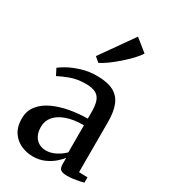

<svg xmlns="http://www.w3.org/2000/svg" viewBox="-206 -939 921 1046"><g transform="rotate(30 254.0 -416.0)"><path d="M174 10Q133.5 10 98 -6.5Q62.5 -23 41 -56.2Q19.5 -89.5 19.5 -139.5Q19.5 -188 46.8 -222Q74 -256 119.2 -277Q164.5 -298 219.8 -308Q275 -318 331.5 -318.5V-361.5Q331.5 -401 322.8 -426.8Q314 -452.5 291.8 -465Q269.5 -477.5 229 -477.5Q175 -477.5 133.2 -462Q91.5 -446.5 65.5 -432.5L45 -472.5Q58.5 -484.5 90.2 -501.8Q122 -519 165.8 -532.2Q209.5 -545.5 259.5 -545.5Q323.5 -545.5 362.5 -525.8Q401.5 -506 418.8 -464.2Q436 -422.5 436 -358V-42L490 -40.5V-7Q479 -4 462.2 -0.5Q445.5 3 426.2 5.5Q407 8 389 8Q362 8 349.2 -0.2Q336.5 -8.5 336.5 -36.5V-74.5Q325.5 -59.5 302.8 -39.5Q280 -19.5 247.5 -4.8Q215 10 174 10ZM219.5 -53.5Q248 -53.5 278 -68.2Q308 -83 331.5 -106V-276.5Q267.5 -276.5 223.2 -260.8Q179 -245 155.8 -217.5Q132.5 -190 132.5 -153Q132.5 -120 144 -98Q155.5 -76 175.2 -64.8Q195 -53.5 219.5 -53.5ZM229 -610.5 199.5 -635.5 345 -842 422 -780Q410 -760 386.5 -735.2Q363 -710.5 334.5 -685.5Q306 -660.5 278.5 -640.5Q251 -620.5 230 -610.5Z"/></g></svg>

Font: Merriweather 72pt Medium
Style: Regular
Weight: 500
Version: Version 2.100